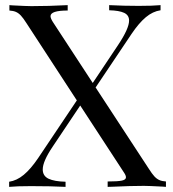

<svg xmlns="http://www.w3.org/2000/svg" viewBox="-20 -728 674 748"><path d="M626.5 -21V0Q624 0 613.3 -1Q557.6 -3.9 540.5 -3.9Q489.3 -3.9 417.5 -0.5L399.4 0V-21Q438.5 -21 454.6 -24.4Q470.7 -27.8 470.7 -37.1Q470.7 -44.4 463.4 -55.2L292.5 -316.9L184.6 -155.8Q146.5 -99.1 146.5 -67.9Q146.5 -42.5 169.2 -31.7Q191.9 -21 235.4 -20V0Q178.7 -2.9 100.6 -2.9Q45.4 -2.9 15.6 0V-20Q45.4 -24.4 72.5 -46.9Q99.6 -69.3 128.4 -111.8L279.3 -336.9L83.5 -637.2Q70.8 -657.2 61.5 -667.2Q52.2 -677.2 42 -681.6Q31.7 -686 16.6 -687V-708Q19 -708 29.8 -707Q85.4 -704.1 102.5 -704.1Q169.4 -704.1 243.7 -708V-687Q176.8 -687 176.8 -665Q176.8 -657.2 185.5 -643.1L341.3 -404.8L439.5 -551.8Q482.9 -616.7 482.9 -647.9Q482.9 -668.9 463.6 -678Q444.3 -687 405.3 -688V-708Q462.4 -705.1 520.5 -705.1Q575.2 -705.1 605.5 -708V-688Q575.2 -683.6 548.1 -660.9Q521 -638.2 492.7 -596.2L352.5 -387.2L559.6 -70.8Q572.3 -50.8 581.5 -40.8Q590.8 -30.8 601.1 -26.4Q611.3 -22 626.5 -21Z"/></svg>

Font: Playfair Display SC
Style: Regular
Weight: 400
Designer: Claus Eggers Sørensen
Foundry: Claus Eggers Sørensen
Version: Version 1.004;PS 001.004;hotconv 1.0.70;makeotf.lib2.5.58329